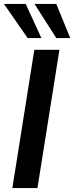

<svg xmlns="http://www.w3.org/2000/svg" viewBox="-25 -959 378 979"><path d="M38 0 150 -705H278L166 0ZM262 -765 151 -939H262L333 -765ZM116 -765 -5 -939H106L186 -765Z"/></svg>

Font: Nunito Sans 12pt ExtraLight 12pt
Style: Bold Italic
Weight: 700
Italic angle: -9°
Version: Version 3.101;gftools[0.9.27]